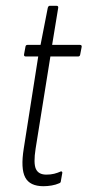

<svg xmlns="http://www.w3.org/2000/svg" viewBox="-20 -637 302 663"><path d="M130 6Q83 6 67 -24.5Q51 -55 62 -124L112 -442H69Q62 -442 63 -449L68 -476Q69 -482 75 -482H120L145 -610Q147 -617 152 -617H175Q182 -617 181 -610L160 -482H256Q263 -482 262 -475L257 -449Q256 -442 250 -442H154L103 -124Q95 -73 104 -53.5Q113 -34 140 -34Q155 -34 167 -37Q179 -40 190 -45Q192 -46 194 -44Q196 -42 195 -39L190 -11Q190 -6 184 -4Q173 1 158.5 3.5Q144 6 130 6Z"/></svg>

Font: Sofia Sans Extra Condensed Light
Style: Italic
Weight: 300
Italic angle: -9°
Version: Version 4.100